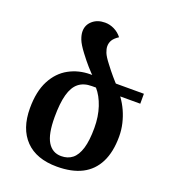

<svg xmlns="http://www.w3.org/2000/svg" viewBox="-141 -869 868 981"><g transform="rotate(20 293.5 -378.0)"><path d="M281 10Q169 10 109.5 -51.5Q50 -113 50 -224Q50 -315 81 -374.5Q112 -434 165 -463Q218 -492 282 -492H572V-438H463Q484 -409 498 -378Q512 -347 520 -313Q528 -279 528 -243Q528 -159 499.5 -102.5Q471 -46 416.5 -18Q362 10 281 10ZM283 -48Q319 -48 343.5 -67.5Q368 -87 381 -129.5Q394 -172 394 -241Q394 -303 377 -354Q360 -405 331 -438H309Q265 -438 237.5 -416Q210 -394 197 -347Q184 -300 184 -224Q184 -132 209.5 -90Q235 -48 283 -48ZM301 -482Q282 -500 260 -525Q238 -550 214 -582Q186 -619 177 -642.5Q168 -666 168 -685Q168 -720 194.5 -743Q221 -766 262 -766Q288 -766 312.5 -754Q337 -742 354 -720Q331 -705 322 -690Q313 -675 313 -657Q313 -642 320.5 -623Q328 -604 353 -572Q374 -544 395 -519.5Q416 -495 429 -482Z"/></g></svg>

Font: Noto Serif Armenian SemiBold
Style: Regular
Weight: 600
Version: Version 2.007